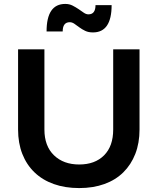

<svg xmlns="http://www.w3.org/2000/svg" viewBox="-20 -951 802 977"><path d="M548 -925Q548 -786 453 -786Q430 -786 413.5 -794Q397 -802 383.5 -812Q370 -822 358.5 -830Q347 -838 335 -838Q299 -838 299 -791H217Q217 -931 312 -931Q333 -931 349.5 -922.5Q366 -914 380 -904.5Q394 -895 406 -886.5Q418 -878 430 -878Q466 -878 466 -925ZM206 -292Q206 -208 254.5 -161Q303 -114 383 -114Q463 -114 509.5 -160.5Q556 -207 556 -292V-700H690V-292Q690 -223 668.5 -168Q647 -113 607.5 -74Q568 -35 511 -14.5Q454 6 383 6Q311 6 253.5 -14.5Q196 -35 155.5 -74Q115 -113 93.5 -168Q72 -223 72 -292V-700H206Z"/></svg>

Font: QuotatisMedium
Style: Regular
Weight: 500
Designer: Julieta Ulanovsky
Foundry: Quotatis-Medium
Version: Version 4.000;PS 004.000;hotconv 1.0.88;makeotf.lib2.5.64775